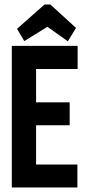

<svg xmlns="http://www.w3.org/2000/svg" viewBox="-20 -826 390 846"><path d="M32 0V-624H322V-522H139V-375H287V-274H139V-101H321V0ZM87 -645 55 -699 176 -806H202L315 -703L279 -644L189 -708Z"/></svg>

Font: Inconsolata ExtraCondensed Black
Style: Regular
Weight: 900
Width: 2
Monospace: yes
Designer: Raph Levien, Cyreal, Brenton Simpson
Foundry: Raph Levien, Cyreal, Google
Version: Version 3.001; ttfautohint (v1.8.2.53-6de2)